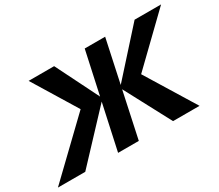

<svg xmlns="http://www.w3.org/2000/svg" viewBox="-164 -919 1347 1180"><g transform="rotate(-30 509.0 -329.0)"><path d="M-47 0 366 -397 344 -300 125 -658H306L465 -339L147 0ZM380 0 523 -658H668L527 0ZM770 0 590 -339 877 -658H1065L695 -300L714 -397L958 0Z"/></g></svg>

Font: Ysabeau ExtraBold
Style: Italic
Weight: 800
Italic angle: -12°
Designer: Christian Thalmann (Catharsis Fonts)
Version: Version 2.002